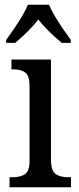

<svg xmlns="http://www.w3.org/2000/svg" viewBox="-20 -786 330 806"><path d="M20 -42H32Q67 -42 85.5 -55.5Q104 -69 104 -110V-426Q104 -467 86.5 -481Q69 -495 34 -495H28V-536H194V-115Q194 -71 212.5 -56.5Q231 -42 267 -42H278V0H20ZM6 -619Q74 -711 97 -766H186Q209 -711 277 -619V-606H239Q174 -661 141 -704Q106 -659 44 -606H6Z"/></svg>

Font: Noto Serif Narrow
Style: Regular
Weight: 400
Width: 4
Designer: Monotype Design Team
Foundry: Monotype Imaging Inc.
Version: Version 1.001